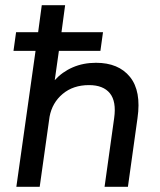

<svg xmlns="http://www.w3.org/2000/svg" viewBox="-20 -720 615 740"><path d="M420 -265Q429 -329 403.5 -360.5Q378 -392 323 -392Q262 -392 221.5 -358Q181 -324 171 -270L133 0H43L117 -524H32L42 -596H127L141 -700H231L217 -596H377L367 -524H207L191 -411Q220 -443 260.5 -460.5Q301 -478 350 -478Q437 -478 481 -423.5Q525 -369 510 -265L473 0H383Z"/></svg>

Font: Retni Sans Medium
Style: Italic
Weight: 500
Italic angle: -8°
Designer: Vitaly Kuzmin
Foundry: ParaType Ltd.
Version: Version 1.00;June 10, 2019;FontCreator 11.5.0.2425 64-bit; t